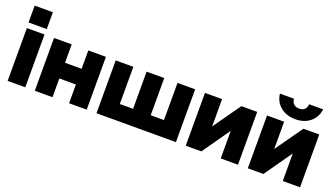

<svg xmlns="http://www.w3.org/2000/svg" viewBox="-63 -1215 2986 1708"><g transform="rotate(20 1430.0 -361.0)"><path d="M42 -711.5H214.5V-552H42ZM45 -500H212V0H45Z M302 -500H469.5V-326H626.5V-500H793.5V0H626.5V-177.5H469.5V0H302Z M1345.5 -148H1471V-500H1638V0H886V-500H1053V-148H1178.5V-500H1345.5Z M1893 -500V-241.5L2075.5 -500H2225.5V0H2062V-261L1878.5 0H1731V-500Z M2769 -722Q2760 -646.5 2704.8 -600.5Q2649.5 -554.5 2565.5 -554.5Q2481 -554.5 2424.8 -600.5Q2368.5 -646.5 2360 -722H2492.5Q2495.5 -689.5 2515 -672.2Q2534.5 -655 2565.5 -655Q2630 -655 2637 -722ZM2480.5 -500V-241.5L2663 -500H2813V0H2649.5V-261L2466 0H2318.5V-500Z"/></g></svg>

Font: Overused Grotesk ExtraBold
Style: Regular
Weight: 800
Version: Version 0.004